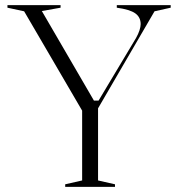

<svg xmlns="http://www.w3.org/2000/svg" viewBox="-20 -728 694 748"><path d="M234 0V-10L300 -25V-297L74 -684L9 -698V-708H216V-698L143 -685L346 -336H364L510 -580Q519 -596 523.5 -610Q528 -624 528 -634Q528 -661 507 -676Q486 -691 435 -698V-708H645V-698L582 -684L362 -306V-25L428 -10V0Z"/></svg>

Font: Kalnia Light
Style: Regular
Weight: 300
Designer: Frida Medrano
Foundry: Frida Medrano
Version: Version 1.105